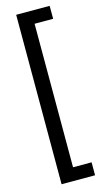

<svg xmlns="http://www.w3.org/2000/svg" viewBox="-142 -773 561 1030"><g transform="rotate(-15 139.0 -258.5)"><path d="M250 -729V-657H147V140H250V212H64V-729Z"/></g></svg>

Font: SolaimanLipi Normal
Style: Regular
Weight: 400
Designer: Solaiman Karim
Foundry: Ekushey
Version: Designed by Solaiman Karim | Developed Version 2.002 : Al Ma